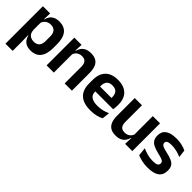

<svg xmlns="http://www.w3.org/2000/svg" viewBox="119 -1367 2401 2401"><g transform="rotate(45 1320.0 -166.0)"><path d="M336 11.5Q292 11.5 261.5 -2.8Q231 -17 212.2 -43Q193.5 -69 185.5 -104H149L181.5 -202Q182.5 -167 195.8 -143Q209 -119 232.8 -107Q256.5 -95 288.5 -95Q337 -95 362.5 -123.2Q388 -151.5 388 -207V-287.5Q388 -342.5 363 -370.5Q338 -398.5 289 -398.5Q261 -398.5 238.5 -387.8Q216 -377 201 -359Q186 -341 179.5 -317.5L149.5 -386.5H185Q193 -418.5 210.8 -444.8Q228.5 -471 260.2 -486.2Q292 -501.5 340.5 -501.5Q427 -501.5 472 -445.8Q517 -390 517 -281V-213Q517 -103 471.8 -45.8Q426.5 11.5 336 11.5ZM56 172V-490.5H184L179 -366L181.5 -343.5V-147L180 -124L183.5 10.5V172Z M931 0V-294.5Q931 -325.5 922.8 -348Q914.5 -370.5 895.5 -383Q876.5 -395.5 843.5 -395.5Q814.5 -395.5 792.8 -385Q771 -374.5 757.2 -356.8Q743.5 -339 736.5 -316.5L716.5 -386.5H740.5Q748.5 -419 767.2 -445Q786 -471 818.2 -486.2Q850.5 -501.5 899 -501.5Q955.5 -501.5 990.5 -480.2Q1025.5 -459 1042.2 -417Q1059 -375 1059 -313V0ZM611.5 0V-490.5H739.5L734.5 -371L739.5 -360.5V0Z M1396.5 12Q1270.5 12 1209 -46Q1147.5 -104 1147.5 -214V-278Q1147.5 -387 1205 -445.5Q1262.5 -504 1372 -504Q1446 -504 1495.5 -478Q1545 -452 1569.8 -404.2Q1594.5 -356.5 1594.5 -290V-272.5Q1594.5 -254.5 1592.8 -235.8Q1591 -217 1588 -200.5H1472Q1473.5 -228 1473.8 -252.8Q1474 -277.5 1474 -297.5Q1474 -332 1463 -356.2Q1452 -380.5 1429.5 -393Q1407 -405.5 1372 -405.5Q1320.5 -405.5 1296 -377Q1271.5 -348.5 1271.5 -296V-250.5L1272 -236V-197.5Q1272 -174.5 1279.2 -155Q1286.5 -135.5 1303.5 -121.2Q1320.5 -107 1348.8 -99Q1377 -91 1419.5 -91Q1465.5 -91 1507.2 -101.2Q1549 -111.5 1586.5 -129L1575.5 -28Q1542 -9.5 1496.8 1.2Q1451.5 12 1396.5 12ZM1215.5 -200.5V-285.5H1562V-200.5Z M1808 -490.5V-195.5Q1808 -165 1816.2 -142.2Q1824.5 -119.5 1843.8 -107.2Q1863 -95 1895.5 -95Q1925 -95 1946.5 -105.5Q1968 -116 1982 -133.8Q1996 -151.5 2002.5 -173.5L2022.5 -104H1998.5Q1990.5 -72 1971.8 -45.8Q1953 -19.5 1920.8 -4Q1888.5 11.5 1840 11.5Q1784 11.5 1748.8 -10Q1713.5 -31.5 1696.8 -73.5Q1680 -115.5 1680 -177V-490.5ZM2127.5 -490.5V0H2000L2004.5 -119L1999.5 -129.5V-490.5Z M2407 12Q2348 12 2302.2 0.8Q2256.5 -10.5 2224.5 -24.5L2213 -135.5Q2251 -118 2296.8 -105Q2342.5 -92 2397.5 -92Q2445.5 -92 2467 -104.2Q2488.5 -116.5 2488.5 -141V-144Q2488.5 -160.5 2478.8 -171Q2469 -181.5 2444.5 -190.2Q2420 -199 2375.5 -209Q2314 -223.5 2278.2 -242.8Q2242.5 -262 2227 -290.2Q2211.5 -318.5 2211.5 -358V-362.5Q2211.5 -432 2261 -467.2Q2310.5 -502.5 2407.5 -502.5Q2465 -502.5 2509.2 -491.2Q2553.5 -480 2583 -464.5L2594.5 -362.5Q2559.5 -379 2516 -390.2Q2472.5 -401.5 2422.5 -401.5Q2390 -401.5 2371.2 -396.2Q2352.5 -391 2344.5 -381.5Q2336.5 -372 2336.5 -358.5V-356Q2336.5 -341 2345.2 -330Q2354 -319 2377.5 -310.2Q2401 -301.5 2443.5 -291.5Q2505.5 -278.5 2543 -261Q2580.5 -243.5 2597.5 -216.2Q2614.5 -189 2614.5 -145V-139Q2614.5 -63 2563 -25.5Q2511.5 12 2407 12Z"/></g></svg>

Font: Anek Telugu Medium SemiBold
Style: Regular
Weight: 600
Version: Version 1.003